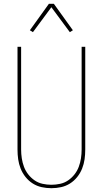

<svg xmlns="http://www.w3.org/2000/svg" viewBox="-20 -981 540 1009"><path d="M250 8Q224 8 199 2.5Q174 -3 152.5 -16.5Q131 -30 114.5 -50.5Q98 -71 88.5 -95Q79 -119 75.5 -144Q72 -169 72 -195V-735H91V-195Q91 -172 94.5 -149Q98 -126 106 -104.5Q114 -83 128.5 -64.5Q143 -46 162 -33Q181 -20 204 -15Q227 -10 250 -10Q273 -10 296 -15Q319 -20 338 -33Q357 -46 371.5 -64.5Q386 -83 394 -104.5Q402 -126 405.5 -149Q409 -172 409 -195V-735H428V-195Q428 -169 424.5 -144Q421 -119 411.5 -95Q402 -71 385.5 -50.5Q369 -30 347.5 -16.5Q326 -3 301 2.5Q276 8 250 8ZM153 -812 137 -822 237 -961H263L363 -822L347 -812L250 -943Z"/></svg>

Font: Iosevka Thin
Style: Regular
Weight: 100
Monospace: yes
Designer: Belleve Invis
Foundry: Belleve Invis
Version: Version 32.5.0; ttfautohint (v1.8.4)